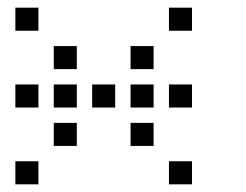

<svg xmlns="http://www.w3.org/2000/svg" viewBox="-20 -600 640 500"><path d="M21 -580Q20 -580 20 -580Q20 -580 20 -579V-521Q20 -520 20 -520Q20 -520 21 -520H79Q80 -520 80 -520Q80 -520 80 -521V-579Q80 -580 80 -580Q80 -580 79 -580ZM421 -580Q420 -580 420 -580Q420 -580 420 -579V-521Q420 -520 420 -520Q420 -520 421 -520H479Q480 -520 480 -520Q480 -520 480 -521V-579Q480 -580 480 -580Q480 -580 479 -580ZM121 -480Q120 -480 120 -480Q120 -480 120 -479V-421Q120 -420 120 -420Q120 -420 121 -420H179Q180 -420 180 -420Q180 -420 180 -421V-479Q180 -480 180 -480Q180 -480 179 -480ZM321 -480Q320 -480 320 -480Q320 -480 320 -479V-421Q320 -420 320 -420Q320 -420 321 -420H379Q380 -420 380 -420Q380 -420 380 -421V-479Q380 -480 380 -480Q380 -480 379 -480ZM21 -380Q20 -380 20 -380Q20 -380 20 -379V-321Q20 -320 20 -320Q20 -320 21 -320H79Q80 -320 80 -320Q80 -320 80 -321V-379Q80 -380 80 -380Q80 -380 79 -380ZM121 -380Q120 -380 120 -380Q120 -380 120 -379V-321Q120 -320 120 -320Q120 -320 121 -320H179Q180 -320 180 -320Q180 -320 180 -321V-379Q180 -380 180 -380Q180 -380 179 -380ZM221 -380Q220 -380 220 -380Q220 -380 220 -379V-321Q220 -320 220 -320Q220 -320 221 -320H279Q280 -320 280 -320Q280 -320 280 -321V-379Q280 -380 280 -380Q280 -380 279 -380ZM321 -380Q320 -380 320 -380Q320 -380 320 -379V-321Q320 -320 320 -320Q320 -320 321 -320H379Q380 -320 380 -320Q380 -320 380 -321V-379Q380 -380 380 -380Q380 -380 379 -380ZM421 -380Q420 -380 420 -380Q420 -380 420 -379V-321Q420 -320 420 -320Q420 -320 421 -320H479Q480 -320 480 -320Q480 -320 480 -321V-379Q480 -380 480 -380Q480 -380 479 -380ZM121 -280Q120 -280 120 -280Q120 -280 120 -279V-221Q120 -220 120 -220Q120 -220 121 -220H179Q180 -220 180 -220Q180 -220 180 -221V-279Q180 -280 180 -280Q180 -280 179 -280ZM321 -280Q320 -280 320 -280Q320 -280 320 -279V-221Q320 -220 320 -220Q320 -220 321 -220H379Q380 -220 380 -220Q380 -220 380 -221V-279Q380 -280 380 -280Q380 -280 379 -280ZM21 -180Q20 -180 20 -180Q20 -180 20 -179V-121Q20 -120 20 -120Q20 -120 21 -120H79Q80 -120 80 -120Q80 -120 80 -121V-179Q80 -180 80 -180Q80 -180 79 -180ZM421 -180Q420 -180 420 -180Q420 -180 420 -179V-121Q420 -120 420 -120Q420 -120 421 -120H479Q480 -120 480 -120Q480 -120 480 -121V-179Q480 -180 480 -180Q480 -180 479 -180Z"/></svg>

Font: Doto Black Medium
Style: Regular
Weight: 500
Monospace: yes
Version: Version 1.000